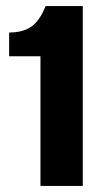

<svg xmlns="http://www.w3.org/2000/svg" viewBox="-20 -611 325 631"><path d="M113 0V-426H10V-504L28 -505Q67 -509 90 -529Q113 -549 130 -591H252V0Z"/></svg>

Font: Alumni Sans ExtraBold
Style: Regular
Weight: 800
Designer: Robert E. Leuschke
Foundry: Robert E. Leuschke
Version: Version 1.018